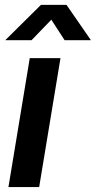

<svg xmlns="http://www.w3.org/2000/svg" viewBox="-20 -758 388 778"><path d="M14.2 0 100.6 -522.5H225.1L138.7 0ZM107.9 -595.2H2.4V-596.2L146 -738.3H249.5L347.7 -596.2V-595.2H241.7L188 -678.2Z"/></svg>

Font: Inter 28pt SemiBold
Style: Italic
Weight: 600
Italic angle: -9.3988°
Designer: Rasmus Andersson
Foundry: rsms
Version: Version 4.001;git-66647c0bb